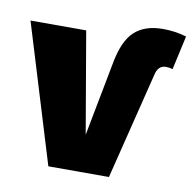

<svg xmlns="http://www.w3.org/2000/svg" viewBox="-85 -660 733 730"><g transform="rotate(10 281.5 -295.0)"><path d="M382 0H148L-15 -534H200L267 -143L322 -430Q338 -517 377.5 -553.5Q417 -590 487 -590Q534 -590 578 -577L549 -446Q537 -450 523 -450Q492 -450 484 -411Z"/></g></svg>

Font: Trujillo Black
Style: Regular
Weight: 900
Designer: Fira Sans original fonts by bBox Type GmbH, Carrois Corporate GbR, & Edenspiekermann AG / Changes by Cristiano Sobral
Foundry: Fira Sans original fonts by bBox Type GmbH, Carrois Corporate GbR, & Edenspiekermann AG / Changes by Cristiano Sobral
Version: Version 4.301;July 28, 2020;FontCreator 13.0.0.2655 64-bit